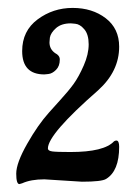

<svg xmlns="http://www.w3.org/2000/svg" viewBox="-20 -720 346 485"><path d="M187 -261 92 -267Q58 -267 36 -257Q30 -255 29 -255Q21 -255 21 -281.5Q21 -308 48.5 -356.5Q76 -405 104 -436L131 -466Q153 -490 166 -508Q179 -526 191.5 -554.5Q204 -583 204 -608Q204 -633 193 -646Q182 -659 170 -660L159 -661Q135 -661 121.5 -649Q108 -637 106 -625L105 -613Q105 -596 119 -586Q131 -580 131 -570V-569Q131 -553 121.5 -543.5Q112 -534 102 -533L92 -532Q36 -532 36 -591Q36 -642 75 -671Q114 -700 163.5 -700Q213 -700 247 -674Q281 -648 281 -602Q281 -540 228 -492Q101 -381 101 -345Q101 -339 112 -337.5Q123 -336 158 -336Q243 -336 268 -363Q271 -365 274 -365Q281 -365 281 -349Q281 -288 248 -268Q237 -261 187 -261Z"/></svg>

Font: Aladin
Style: Regular
Weight: 400
Designer: Angel Koziupa and Alejandro Paul
Foundry: Angel Koziupa and Alejandro Paul
Version: Version 1.000